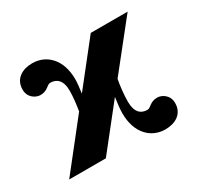

<svg xmlns="http://www.w3.org/2000/svg" viewBox="-113 -608 788 762"><g transform="rotate(-30 281.5 -227.0)"><path d="M377 -461 226 -270C229 -293 232 -317 232 -333C232 -422 181 -473 115 -473C70 -473 30 -451 30 -401C30 -363 62 -347 81 -347C116 -347 122 -370 139 -370C167 -370 190 -353 190 -304C190 -279 186 -243 181 -214L12 0H180L333 -193C329 -167 326 -139 326 -121C326 -32 377 19 443 19C488 19 528 -3 528 -53C528 -91 496 -107 477 -107C442 -107 436 -84 419 -84C391 -84 368 -101 368 -150C368 -178 372 -220 378 -250L546 -461Z"/></g></svg>

Font: XITS Math
Style: Bold
Weight: 700
Designer: MicroPress Inc., with final additions and corrections provided by Coen Hoffman, Elsevier (retired)
Version: Version 1.105